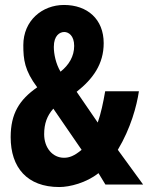

<svg xmlns="http://www.w3.org/2000/svg" viewBox="-20 -744 597 774"><path d="M238 -724C150 -724 74 -661 74 -562C74 -504 79 -460 130 -392C58 -342 23 -286 23 -191C23 -69 89 10 219 10C261 10 328 -7 377 -46L405 0H557L455 -140C507 -227 531 -316 540 -376H404C396 -330 387 -287 374 -250L289 -374C355 -426 398 -486 398 -570C398 -667 332 -724 238 -724ZM239 -615C256 -615 279 -601 279 -559C279 -517 258 -482 224 -455C205 -487 197 -526 197 -555C197 -601 221 -615 239 -615ZM195 -306 309 -140C279 -115 259 -108 238 -108C192 -108 158 -148 158 -203C158 -246 170 -278 195 -306Z"/></svg>

Font: Noto Sans Gurmukhi UI ExtraCondensed
Style: Bold
Weight: 700
Width: 2
Designer: Jelle Bosma - Monotype Design Team
Foundry: Monotype Imaging Inc.
Version: Version 2.004